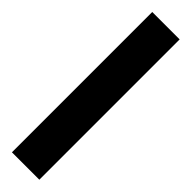

<svg xmlns="http://www.w3.org/2000/svg" viewBox="7 -178 447 447"><g transform="rotate(-45 230.0 45.0)"><path d="M460.9 0H-1.1V90.2H460.9Z"/></g></svg>

Font: Magic Ui Pro Medium
Style: Regular
Weight: 500
Designer: Stefan Endress, Andreas Faust
Version: Version 1.000;FEAKit 1.0